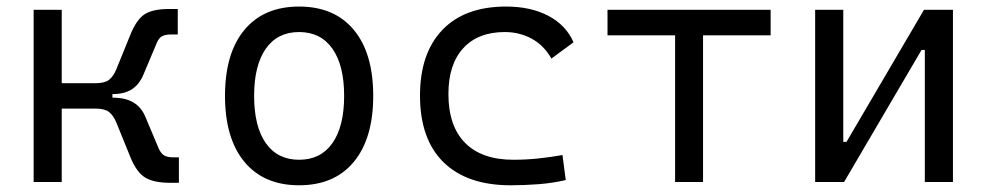

<svg xmlns="http://www.w3.org/2000/svg" viewBox="-20 -547 2970 577"><path d="M81.1 0V-517.6H165.5V-296.9H266.6Q294.4 -296.9 307.6 -307.1Q320.8 -317.4 329.6 -338.9L372.1 -443.4Q390.6 -488.8 415 -504.4Q439.5 -520 488.3 -520H514.2V-443.4H494.1Q476.6 -443.4 466.8 -438Q457 -432.6 450.7 -417L410.2 -320.8Q397.9 -292.5 375.7 -278.3Q353.5 -264.2 317.9 -264.2V-253.4H320.8Q392.6 -253.4 416.5 -196.8L457 -100.6Q463.9 -85.4 473.6 -79.8Q483.4 -74.2 500.5 -74.2H517.6V2.4H491.7Q442.9 2.4 416.7 -13.2Q390.6 -28.8 372.1 -74.2L329.6 -178.7Q320.8 -200.2 307.6 -210.4Q294.4 -220.7 266.6 -220.7H165.5V0Z M878.9 9.8Q772.9 9.8 714.6 -60.5Q656.2 -130.9 656.2 -258.8Q656.2 -387.2 714.6 -457.3Q772.9 -527.3 878.9 -527.3Q984.9 -527.3 1043.2 -457.3Q1101.6 -387.2 1101.6 -258.8Q1101.6 -130.9 1043.2 -60.5Q984.9 9.8 878.9 9.8ZM878.9 -66.9Q943.8 -66.9 979 -116.9Q1014.2 -167 1014.2 -258.8Q1014.2 -350.6 979 -400.6Q943.8 -450.7 878.9 -450.7Q814 -450.7 778.8 -400.6Q743.7 -350.6 743.7 -258.8Q743.7 -167 778.8 -116.9Q814 -66.9 878.9 -66.9Z M1514.6 9.8Q1383.3 9.8 1312.7 -59.6Q1242.2 -128.9 1242.2 -259.8Q1242.2 -386.7 1309.3 -457Q1376.5 -527.3 1501 -527.3Q1575.2 -527.3 1628.2 -499.3Q1681.2 -471.2 1703.6 -419.9L1637.2 -371.1Q1613.8 -411.6 1577.1 -431.2Q1540.5 -450.7 1497.1 -450.7Q1416.5 -450.7 1372.1 -402.1Q1327.6 -353.5 1327.6 -264.6Q1327.6 -168 1377.9 -117.4Q1428.2 -66.9 1522.9 -66.9Q1560.5 -66.9 1597.7 -70.8Q1634.8 -74.7 1670.4 -81.1L1680.2 -5.9Q1640.1 3.4 1597.7 6.6Q1555.2 9.8 1514.6 9.8Z M2008.8 0V-440.9H1805.7V-517.6H2295.9V-440.9H2092.8V0Z M2429.7 0V-517.6H2514.2V-120.6H2523.9L2756.8 -517.6H2843.8V0H2759.3V-397H2749.5L2516.6 0Z"/></svg>

Font: Cascadia Mono SemiLight
Style: Regular
Weight: 350
Monospace: yes
Designer: Aaron Bell
Foundry: Saja Typeworks
Version: Version 2404.023; ttfautohint (v1.8.4)